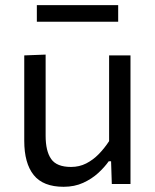

<svg xmlns="http://www.w3.org/2000/svg" viewBox="-20 -710 599 741"><path d="M225.6 10.9Q146.4 10.9 110 -34.6Q73.6 -80.1 73.6 -166.5Q73.6 -199.4 73.6 -223.7Q73.6 -248 73.6 -271.5Q73.6 -316 73.6 -353.2Q73.6 -390.3 73.6 -424.9Q73.6 -459.5 73.6 -496.2L156.1 -499.3Q156.1 -444.5 156.1 -391.5Q156.1 -338.4 156.1 -279.8V-186.2Q156.1 -126.8 177.5 -96.3Q198.8 -65.7 254.2 -65.7Q286 -65.7 312.6 -79.2Q339.2 -92.8 361.2 -115.3Q383.2 -137.9 401.1 -165.3V-279.8Q401.1 -338.4 401.1 -389.9Q401.1 -441.4 401.1 -496.2H483.6Q483.6 -441.4 483.6 -388.9Q483.6 -336.4 483.6 -271.5V-218.8Q483.6 -157.6 483.6 -106.4Q483.6 -55.3 483.6 0H411.5L408.7 -87.7H399.7Q383.9 -65.2 359.2 -42.4Q334.4 -19.7 301 -4.4Q267.6 10.9 225.6 10.9ZM122.2 -626.2V-690.3Q157.6 -690.3 197 -690.3Q236.5 -690.3 279.1 -690.3Q322.1 -690.3 361.3 -690.3Q400.6 -690.3 436.1 -690.3V-626.2Q400.6 -626.2 361.3 -626.2Q322.1 -626.2 279.1 -626.2Q236.5 -626.2 197 -626.2Q157.6 -626.2 122.2 -626.2Z"/></svg>

Font: Commissioner Thin
Style: Regular
Weight: 100
Designer: Kostas Bartsokas
Foundry: Kostas Bartsokas
Version: Version 1.001;gftools[0.9.23]